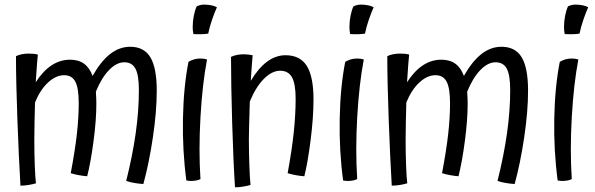

<svg xmlns="http://www.w3.org/2000/svg" viewBox="-20 -761 2533 817"><path d="M126 -167Q126 -109 128 -56.5Q130 -4 133 19Q120 23 102 26Q84 29 67 29Q60 -89 54 -252Q48 -415 48 -522Q58 -527 72 -530Q86 -533 101 -533Q116 -533 124.5 -532Q133 -531 141 -529Q140 -519 137.5 -489.5Q135 -460 132 -411Q163 -459 199.5 -483Q236 -507 278 -507Q314 -507 337.5 -490Q361 -473 374 -438Q409 -500 448.5 -531Q488 -562 534 -562Q593 -562 620 -517Q647 -472 647 -375Q647 -287 630.5 -176Q614 -65 590 22Q572 21 551.5 17.5Q531 14 517 9Q544 -99 557.5 -194.5Q571 -290 571 -378Q571 -441 556.5 -468.5Q542 -496 509 -496Q476 -496 444 -463Q412 -430 388 -371Q389 -354 389.5 -342.5Q390 -331 390 -321Q390 -250 378 -160Q366 -70 351 -11Q336 -12 316.5 -15.5Q297 -19 281 -24Q300 -125 307.5 -194Q315 -263 315 -322Q315 -386 300.5 -413.5Q286 -441 253 -441Q218 -441 184.5 -410Q151 -379 129 -325Q128 -285 127 -243.5Q126 -202 126 -167Z M859 -741Q873 -740 883.5 -737.5Q894 -735 903 -730Q893 -708 882.5 -677.5Q872 -647 866 -618Q855 -616 838 -615.5Q821 -615 803 -616Q801 -625 800.5 -632.5Q800 -640 800 -648Q800 -669 804.5 -693Q809 -717 817 -734Q828 -739 837 -740.5Q846 -742 859 -741ZM782 -498Q794 -505 806.5 -508.5Q819 -512 833 -512Q841 -512 847.5 -511Q854 -510 861 -508Q841 -403 833 -262Q825 -121 833 1Q826 5 815 7Q804 9 793 9Q788 9 783.5 8.5Q779 8 773 7Q756 -120 758.5 -255.5Q761 -391 782 -498Z M1039 -167Q1039 -120 1041 -60.5Q1043 -1 1046 26Q1033 30 1015 33Q997 36 980 36Q973 -69 968 -236Q963 -403 963 -519Q973 -524 987 -527Q1001 -530 1016 -530Q1026 -530 1035.5 -529Q1045 -528 1055 -526Q1053 -508 1050.5 -468.5Q1048 -429 1047 -417Q1080 -472 1117 -499Q1154 -526 1195 -526Q1257 -526 1285.5 -480.5Q1314 -435 1314 -338Q1314 -260 1301.5 -163Q1289 -66 1275 -11Q1259 -12 1239.5 -15.5Q1220 -19 1204 -24Q1222 -122 1230 -198Q1238 -274 1238 -341Q1238 -404 1222.5 -432Q1207 -460 1172 -460Q1137 -460 1102.5 -425Q1068 -390 1043 -329Q1041 -257 1040 -224Q1039 -191 1039 -167Z M1526 -741Q1540 -740 1550.5 -737.5Q1561 -735 1570 -730Q1560 -708 1549.5 -677.5Q1539 -647 1533 -618Q1522 -616 1505 -615.5Q1488 -615 1470 -616Q1468 -625 1467.5 -632.5Q1467 -640 1467 -648Q1467 -669 1471.5 -693Q1476 -717 1484 -734Q1495 -739 1504 -740.5Q1513 -742 1526 -741ZM1449 -498Q1461 -505 1473.5 -508.5Q1486 -512 1500 -512Q1508 -512 1514.5 -511Q1521 -510 1528 -508Q1508 -403 1500 -262Q1492 -121 1500 1Q1493 5 1482 7Q1471 9 1460 9Q1455 9 1450.5 8.5Q1446 8 1440 7Q1423 -120 1425.5 -255.5Q1428 -391 1449 -498Z M1706 -167Q1706 -109 1708 -56.5Q1710 -4 1713 19Q1700 23 1682 26Q1664 29 1647 29Q1640 -89 1634 -252Q1628 -415 1628 -522Q1638 -527 1652 -530Q1666 -533 1681 -533Q1696 -533 1704.5 -532Q1713 -531 1721 -529Q1720 -519 1717.5 -489.5Q1715 -460 1712 -411Q1743 -459 1779.5 -483Q1816 -507 1858 -507Q1894 -507 1917.5 -490Q1941 -473 1954 -438Q1989 -500 2028.5 -531Q2068 -562 2114 -562Q2173 -562 2200 -517Q2227 -472 2227 -375Q2227 -287 2210.5 -176Q2194 -65 2170 22Q2152 21 2131.5 17.5Q2111 14 2097 9Q2124 -99 2137.5 -194.5Q2151 -290 2151 -378Q2151 -441 2136.5 -468.5Q2122 -496 2089 -496Q2056 -496 2024 -463Q1992 -430 1968 -371Q1969 -354 1969.5 -342.5Q1970 -331 1970 -321Q1970 -250 1958 -160Q1946 -70 1931 -11Q1916 -12 1896.5 -15.5Q1877 -19 1861 -24Q1880 -125 1887.5 -194Q1895 -263 1895 -322Q1895 -386 1880.5 -413.5Q1866 -441 1833 -441Q1798 -441 1764.5 -410Q1731 -379 1709 -325Q1708 -285 1707 -243.5Q1706 -202 1706 -167Z M2439 -741Q2453 -740 2463.5 -737.5Q2474 -735 2483 -730Q2473 -708 2462.5 -677.5Q2452 -647 2446 -618Q2435 -616 2418 -615.5Q2401 -615 2383 -616Q2381 -625 2380.5 -632.5Q2380 -640 2380 -648Q2380 -669 2384.5 -693Q2389 -717 2397 -734Q2408 -739 2417 -740.5Q2426 -742 2439 -741ZM2362 -498Q2374 -505 2386.5 -508.5Q2399 -512 2413 -512Q2421 -512 2427.5 -511Q2434 -510 2441 -508Q2421 -403 2413 -262Q2405 -121 2413 1Q2406 5 2395 7Q2384 9 2373 9Q2368 9 2363.5 8.5Q2359 8 2353 7Q2336 -120 2338.5 -255.5Q2341 -391 2362 -498Z"/></svg>

Font: Atma
Style: Regular
Weight: 400
Designer: Gregori Vincens, Jeremie Hornus, Riccardo Olocco, Yoann Minet.
Foundry: black foundry
Version: Version 1.102;PS 1.100;hotconv 1.0.86;makeotf.lib2.5.63406